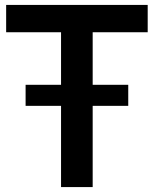

<svg xmlns="http://www.w3.org/2000/svg" viewBox="-20 -760 625 780"><path d="M228 0V-330H84V-415.5H228V-629H5V-740H580V-629H356.5V-415.5H501V-330H356.5V0Z"/></svg>

Font: Encode Sans SmCnd SmBold
Style: Regular
Weight: 600
Width: 4
Designer: Multiple Designers
Foundry: Impallari Type
Version: Version 3.002; ttfautohint (v1.8.3) -l 8 -r 50 -G 200 -x 14 